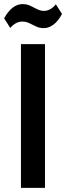

<svg xmlns="http://www.w3.org/2000/svg" viewBox="-37 -915 322 935"><path d="M182 -700V0H65V-700ZM-17 -826Q2 -860 24.5 -877.5Q47 -895 73 -895Q94 -895 110.5 -887Q127 -879 143.5 -870.5Q160 -862 177 -862Q192 -862 206.5 -869.5Q221 -877 235 -894L265 -847Q247 -813 224 -795.5Q201 -778 176 -778Q155 -778 138 -786.5Q121 -795 105 -802.5Q89 -810 71 -810Q56 -810 41.5 -802.5Q27 -795 13 -779Z"/></svg>

Font: Pathway Extreme Condensed SemiBold
Style: Regular
Weight: 600
Width: 3
Version: Version 1.001;gftools[0.9.26]